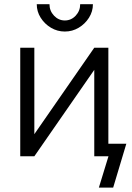

<svg xmlns="http://www.w3.org/2000/svg" viewBox="-20 -731 616 898"><path d="M283.2 -583.5Q248 -583.5 218.3 -601.3Q188.5 -619.1 170.2 -648.2Q151.9 -677.2 151.9 -711.4H211.4Q211.4 -680.2 232.7 -657.7Q253.9 -635.3 283.2 -635.3Q313 -635.3 334 -657.7Q355 -680.2 355 -711.4H414.6Q414.6 -677.2 396.2 -648.2Q377.9 -619.1 348.1 -601.3Q318.4 -583.5 283.2 -583.5ZM420.9 -507.8H486.8V-58.6H570.8L509.3 146.5H442.4L487.3 0H420.9V-404.3L140.6 0H74.7V-507.8H140.6V-103.5Z"/></svg>

Font: Giphurs Light
Style: Regular
Weight: 300
Version: Version 0.920; ttfautohint (v1.8.4.7-5d5b)